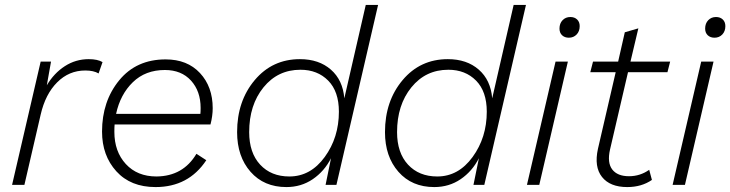

<svg xmlns="http://www.w3.org/2000/svg" viewBox="-20 -750 2963 779"><path d="M340 -510Q376 -510 396 -498L380 -452Q360 -464 326 -464Q260 -464 212 -416Q164 -368 145 -285L79 0H29L145 -500H187L170 -404Q199 -453 243 -481.5Q287 -510 340 -510Z M834 -245H445Q444 -235 444 -215Q444 -135 490.5 -84.5Q537 -34 615 -34Q723 -35 777 -126L817 -100Q745 9 611 9Q510 9 452 -55Q394 -119 394 -216Q394 -339 463.5 -424Q533 -509 652 -509Q740 -509 791.5 -453.5Q843 -398 843 -311Q843 -280 834 -245ZM649 -466Q570 -466 519 -416.5Q468 -367 451 -288H793Q794 -296 794 -312Q794 -380 755 -423Q716 -466 649 -466Z M1142 9Q1051 9 996.5 -53Q942 -115 942 -214Q942 -340 1013.5 -425Q1085 -510 1197 -510Q1274 -510 1322.5 -467.5Q1371 -425 1377 -351L1464 -730H1514L1345 0H1301L1323 -108Q1296 -55 1249 -23Q1202 9 1142 9ZM1154 -34Q1240 -34 1297.5 -113Q1355 -192 1355 -297Q1355 -379 1311.5 -423Q1268 -467 1199 -467Q1107 -467 1049 -395.5Q991 -324 991 -214Q991 -130 1035.5 -82Q1080 -34 1154 -34Z M1742 9Q1651 9 1596.5 -53Q1542 -115 1542 -214Q1542 -340 1613.5 -425Q1685 -510 1797 -510Q1874 -510 1922.5 -467.5Q1971 -425 1977 -351L2064 -730H2114L1945 0H1901L1923 -108Q1896 -55 1849 -23Q1802 9 1742 9ZM1754 -34Q1840 -34 1897.5 -113Q1955 -192 1955 -297Q1955 -379 1911.5 -423Q1868 -467 1799 -467Q1707 -467 1649 -395.5Q1591 -324 1591 -214Q1591 -130 1635.5 -82Q1680 -34 1754 -34Z M2288 -597Q2271 -597 2260.5 -607Q2250 -617 2250 -634Q2250 -655 2262.5 -668Q2275 -681 2294 -681Q2311 -681 2321.5 -671Q2332 -661 2332 -644Q2332 -623 2319.5 -610Q2307 -597 2288 -597ZM2284 -500 2168 0H2118L2234 -500Z M2528 -457 2455 -143Q2443 -90 2464 -62.5Q2485 -35 2532 -35Q2577 -35 2614 -61L2625 -20Q2583 9 2525 9Q2455 9 2422.5 -32Q2390 -73 2406 -146L2478 -457H2375L2386 -500H2488L2515 -619L2570 -635L2538 -500H2699L2688 -457Z M2879 -597Q2862 -597 2851.5 -607Q2841 -617 2841 -634Q2841 -655 2853.5 -668Q2866 -681 2885 -681Q2902 -681 2912.5 -671Q2923 -661 2923 -644Q2923 -623 2910.5 -610Q2898 -597 2879 -597ZM2875 -500 2759 0H2709L2825 -500Z"/></svg>

Font: Elaine Sans Light
Style: Italic
Weight: 300
Italic angle: -13°
Designer: Wei Huang
Foundry: Wei Huang
Version: Version 2.001;December 24, 2019;FontCreator 12.0.0.2547 64-b